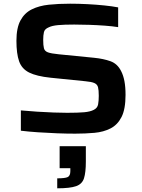

<svg xmlns="http://www.w3.org/2000/svg" viewBox="-20 -716 768 1040"><path d="M387 8Q341 8 288.5 6Q236 4 185 0.5Q134 -3 93 -8V-118Q136 -114 182.5 -111Q229 -108 271.5 -106.5Q314 -105 344 -105Q403 -105 436 -108Q469 -111 488 -121Q508 -131 511.5 -151Q515 -171 515 -197Q515 -228 511 -243.5Q507 -259 491.5 -266Q476 -273 442 -276L254 -295Q178 -303 138 -323Q98 -343 83.5 -384Q69 -425 69 -495Q69 -565 91 -605.5Q113 -646 152.5 -665.5Q192 -685 244.5 -690.5Q297 -696 360 -696Q405 -696 453.5 -693.5Q502 -691 545.5 -686.5Q589 -682 620 -676V-569Q589 -574 548 -577Q507 -580 463.5 -581.5Q420 -583 382 -583Q328 -583 295 -580Q262 -577 244 -568Q222 -559 218 -542Q214 -525 214 -500Q214 -470 218 -454.5Q222 -439 239.5 -432.5Q257 -426 298 -422L490 -403Q540 -398 578 -384.5Q616 -371 636 -331Q648 -308 654 -276.5Q660 -245 660 -202Q660 -125 638.5 -82.5Q617 -40 579 -20.5Q541 -1 491.5 3.5Q442 8 387 8ZM290 304V250Q333 250 347 243Q361 236 361 211V195H303V76H445V159Q445 218 435 249.5Q425 281 392 292.5Q359 304 290 304Z"/></svg>

Font: Saira Expanded SemiBold
Style: Regular
Weight: 600
Width: 7
Designer: Hector Gatti with collaboration of the Omnibus-Type team
Foundry: Omnibus-Type
Version: Version 1.100; ttfautohint (v1.8.3)